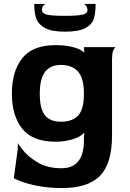

<svg xmlns="http://www.w3.org/2000/svg" viewBox="-20 -706 656 970"><path d="M566 -468Q566 -470 560.5 -465Q555 -460 550.5 -446.5Q546 -433 546 -406V-23Q546 120 485.5 182Q425 244 295 244Q224 244 169.5 233Q115 222 82.5 209Q50 196 50 194L70 44V15Q70 20 96.5 53.5Q123 87 172 115.5Q221 144 291 144Q404 144 404 2V-14L406 -32L404 -34Q384 -13 344 -1.5Q304 10 261 10Q145 10 92.5 -55.5Q40 -121 40 -233Q40 -346 92.5 -412Q145 -478 261 -478Q306 -478 344.5 -469Q383 -460 404 -442L406 -443L404 -462V-468ZM404 -233Q404 -311 374 -344.5Q344 -378 288 -378Q235 -378 208 -343.5Q181 -309 181 -232Q181 -155 207.5 -123Q234 -91 288 -91Q345 -91 374.5 -122Q404 -153 404 -233ZM463 -686Q463 -640 454 -611Q445 -582 411 -564Q377 -546 308 -546Q239 -546 205.5 -565.5Q172 -585 162.5 -614Q153 -643 153 -686H212Q210 -686 205.5 -683.5Q201 -681 196.5 -674.5Q192 -668 192 -657Q192 -638 216.5 -632Q241 -626 308 -626Q372 -626 397 -632Q422 -638 422 -655Q422 -666 417.5 -673Q413 -680 408.5 -683Q404 -686 402 -686Z"/></svg>

Font: Red Rose Bold
Style: Regular
Weight: 700
Designer: jaikishan Patel
Version: Version 1.000